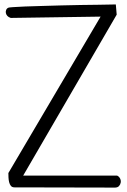

<svg xmlns="http://www.w3.org/2000/svg" viewBox="-20 -850 568 862"><path d="M431.6 -775.4 28.3 -769.5Q18.6 -772.5 13.2 -778.3Q7.8 -784.2 6.3 -791.5Q4.9 -798.8 7.8 -805.7Q10.7 -812.5 17.6 -815.4Q17.6 -816.4 37.6 -817.9Q57.6 -819.3 91.3 -820.8Q125 -822.3 167.5 -823.2Q210 -824.2 254.4 -825.7Q298.8 -827.1 342.3 -827.6Q385.7 -828.1 419.9 -828.6Q454.1 -829.1 476.1 -829.6Q498 -830.1 500 -830.1L503.9 -784.2L84 -61.5H505.9Q514.6 -57.6 519 -48.8Q523.4 -40 522 -30.8Q520.5 -21.5 514.2 -14.6Q507.8 -7.8 496.1 -7.8L44.9 -8.8Q34.2 -8.8 28.8 -15.6Q23.4 -22.5 21 -32.2Q18.6 -42 18.1 -53.2Q17.6 -64.5 17.6 -73.2Z"/></svg>

Font: Shadows Into Light Two
Style: Regular
Weight: 400
Designer: Kimberly Geswein
Foundry: Kimberly Geswein
Version: Version 1.003 2012